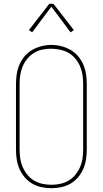

<svg xmlns="http://www.w3.org/2000/svg" viewBox="-20 -981 540 1009"><path d="M250 8Q224 8 198 2.5Q172 -3 149.5 -16Q127 -29 110 -49Q93 -69 82.5 -93Q72 -117 68 -143Q64 -169 64 -195V-540Q64 -566 68 -592Q72 -618 82.5 -642Q93 -666 110 -686Q127 -706 150 -719Q173 -732 198.5 -738.5Q224 -745 250 -745Q276 -745 301.5 -738.5Q327 -732 350 -719Q373 -706 390 -686Q407 -666 417.5 -642Q428 -618 432 -592Q436 -566 436 -540V-195Q436 -169 432 -143Q428 -117 417.5 -93Q407 -69 390 -49Q373 -29 350.5 -16Q328 -3 302 2.5Q276 8 250 8ZM250 -10Q274 -10 297 -15Q320 -20 340.5 -32Q361 -44 376 -62.5Q391 -81 400.5 -102.5Q410 -124 413.5 -147.5Q417 -171 417 -195V-540Q417 -564 413.5 -587.5Q410 -611 400.5 -633Q391 -655 375.5 -673.5Q360 -692 339.5 -703.5Q319 -715 295 -720Q271 -725 248 -725Q224 -725 201 -720Q178 -715 158 -702.5Q138 -690 123 -671.5Q108 -653 99 -631.5Q90 -610 86.5 -586.5Q83 -563 83 -540V-195Q83 -171 86.5 -147.5Q90 -124 99.5 -102.5Q109 -81 124 -62.5Q139 -44 159.5 -32Q180 -20 203 -15Q226 -10 250 -10ZM149 -811 132 -823 239 -961H261L368 -823L351 -811L250 -946Z"/></svg>

Font: Zed Mono Thin
Style: Regular
Weight: 100
Monospace: yes
Designer: Belleve Invis
Foundry: Belleve Invis
Version: Version 1.0.0; ttfautohint (v1.8.4)